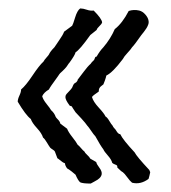

<svg xmlns="http://www.w3.org/2000/svg" viewBox="-20 -459 405 455"><path d="M132 -384 151 -398Q153 -401 158 -417.5Q163 -434 170 -439Q177 -439 185.5 -436Q194 -433 202 -434Q221 -415 222 -406Q221 -402 215.5 -397Q210 -392 209 -388L194 -376Q169 -341 159 -335Q158 -329 145 -311Q144 -310 142.5 -308Q141 -306 139.5 -303.5Q138 -301 137 -300Q135 -298 133 -295.5Q131 -293 128 -290.5Q125 -288 123 -286Q122 -285 120.5 -283Q119 -281 117.5 -278.5Q116 -276 115 -275Q98 -252 96 -247Q84 -240 80 -231Q82 -223 90.5 -212.5Q99 -202 101 -198Q109 -191 112 -182Q113 -180 117.5 -175.5Q122 -171 123 -166L139 -154Q142 -146 151.5 -134Q161 -122 164 -116Q167 -114 172 -108Q177 -102 180 -100Q181 -97 186.5 -92Q192 -87 194 -83Q206 -76 208 -75Q209 -70 215.5 -61.5Q222 -53 221 -46Q220 -41 216 -37Q212 -33 205 -29.5Q198 -26 195 -24Q176 -24 170 -27Q165 -31 159 -45Q157 -47 150 -52.5Q143 -58 139 -60Q134 -67 134 -72Q131 -73 128 -75Q125 -77 121.5 -80Q118 -83 116 -84L110 -100Q109 -102 105 -104.5Q101 -107 99 -109Q96 -113 91 -121.5Q86 -130 82 -133Q79 -143 67.5 -155.5Q56 -168 53 -177Q41 -186 22 -218Q22 -224 26 -232.5Q30 -241 30 -247Q41 -256 57 -280Q73 -304 83 -313Q85 -317 90 -322.5Q95 -328 96 -330Q99 -337 109 -347Q112 -352 120.5 -364Q129 -376 132 -384ZM153 -202 150 -207 147 -208Q145 -208 145 -209Q135 -222 135 -229Q135 -233 137.5 -236Q140 -239 144 -243Q148 -247 150 -250Q151 -251 152.5 -255Q154 -259 156 -261Q157 -262 159 -263Q161 -264 161.5 -265Q162 -266 163 -267Q164 -268 164 -270Q168 -275 178 -288.5Q188 -302 195 -308Q196 -310 199 -313Q202 -316 203 -317Q204 -319 206 -324L209 -325Q217 -339 225 -347Q242 -367 252 -390Q270 -404 285 -433Q297 -437 310 -434Q318 -432 324.5 -424.5Q331 -417 332 -410Q333 -405 331 -400Q329 -395 327 -392Q325 -389 321 -383.5Q317 -378 315 -376Q299 -353 293 -347Q290 -342 282 -333.5Q274 -325 271 -319Q247 -287 232 -280Q231 -275 228.5 -268Q226 -261 225 -259Q224 -258 220.5 -255.5Q217 -253 215.5 -250Q214 -247 214 -242Q199 -232 198 -229Q201 -218 214 -204Q227 -190 230 -183Q234 -181 239 -172.5Q244 -164 247 -161Q248 -158 251 -155Q254 -152 255 -150Q260 -141 265 -141Q271 -128 299 -98Q304 -88 334 -56Q334 -55 336 -51Q334 -41 332 -35Q313 -21 293 -26Q288 -30 281.5 -39Q275 -48 271 -51Q268 -52 258 -62V-64Q258 -66 257 -67Q256 -68 252 -69.5Q248 -71 246 -73Q244 -81 235.5 -90.5Q227 -100 225 -105Q218 -114 206 -136Q202 -140 196 -149Q190 -158 187 -161Q183 -167 173 -178Q163 -189 159 -193Z"/></svg>

Font: FuturaRenner
Style: Regular
Weight: 400
Designer: Bastien Sozeau
Foundry: NBR — Bastien Sozeau
Version: Version 2.001;PS 002.001;hotconv 1.0.88;makeotf.lib2.5.64775